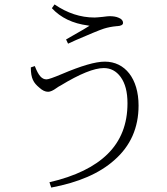

<svg xmlns="http://www.w3.org/2000/svg" viewBox="-20 -804 751 866"><path d="M211 42C334 19 429 -22 496 -82C569 -146 605 -228 605 -328C605 -449 544 -526 453 -526C410 -526 346 -507 259 -470C221 -454 198 -446 190 -446C169 -446 154 -462 137 -506L119 -500C119 -449 132 -430 157 -409C171 -396 184 -390 197 -390C207 -390 220 -396 235 -407C242 -412 247 -415 251 -417L253 -418C340 -471 405 -497 448 -497C479 -497 504 -484 524 -457C545 -428 555 -389 555 -338C555 -244 525 -168 465 -109C407 -52 320 -9 203 18ZM287 -607C294 -610 306 -616 322 -623C385 -650 427 -668 449 -675C465 -680 484 -684 506 -686H508C526 -687 535 -692 535 -701C535 -711 528 -719 515 -724C504 -729 490 -731 474 -731C469 -731 459 -730 444 -728C425 -726 413 -725 406 -725C343 -725 283 -745 226 -784L214 -767C254 -724 308 -698 377 -689C380 -688 383 -688 384 -688C371 -679 346 -665 311 -645C296 -636 285 -630 278 -626Z"/></svg>

Font: AllPunType ExtraLight
Style: Regular
Weight: 280
Version: 1.0